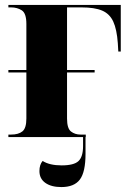

<svg xmlns="http://www.w3.org/2000/svg" viewBox="-20 -556 536 779"><path d="M14 0V-10H25Q55 -10 71 -23Q87 -36 87 -75V-262H14V-272H87V-459Q87 -502 68.5 -514Q50 -526 25 -526H14V-536H470V-347H460L458 -381Q454 -437 439.5 -468.5Q425 -500 394.5 -513Q364 -526 311 -526H252V-272H364V-262H252V-75Q252 -35 268 -22.5Q284 -10 307 -10H328V0H327V68Q327 142 304 172.5Q281 203 229 203Q188 203 164 186Q140 169 140 138Q140 112 153 97Q181 115 230 115Q280 115 298.5 97.5Q317 80 317 37V0Z"/></svg>

Font: Noto Serif Display SemiCondensed ExtraBold
Style: Regular
Weight: 800
Width: 4
Designer: Monotype Design Team
Foundry: Monotype Imaging Inc.
Version: Version 2.009